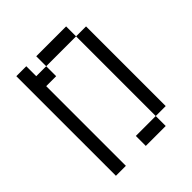

<svg xmlns="http://www.w3.org/2000/svg" viewBox="-176 -739 852 852"><g transform="rotate(-45 250.0 -312.5)"><path d="M62.5 -625Q62.5 -625 62.5 0H125Q125 0 125 -500H187.5V-562.5H125V-625ZM375 -62.5H250V0H375ZM375 -62.5H437.5Q437.5 -62.5 437.5 -562.5H375Q375 -562.5 375 -62.5ZM187.5 -562.5H375V-625H187.5Z"/></g></svg>

Font: Unifont
Style: Regular
Weight: 500
Version: Version 13.0.05